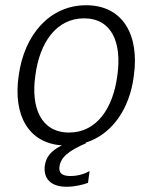

<svg xmlns="http://www.w3.org/2000/svg" viewBox="-20 -546 583 733"><path d="M309 -526C171 -526 72 -415 51 -255C30 -105 89 0 216 9C172 31 156 55 151 86C145 134 172 167 234 167C267 167 297 159 316 152L322 107C310 114 284 126 249 126C216 126 204 114 207 90C212 53 244 29 310 0L306 -1C406 -32 475 -128 491 -257C513 -415 447 -526 309 -526ZM428 -258C412 -133 349 -40 244 -40C137 -40 97 -134 115 -258C131 -383 195 -476 301 -476C406 -476 446 -384 428 -258Z"/></svg>

Font: United Sans ExtraLight
Style: Italic
Weight: 200
Italic angle: -8°
Designer: Pablo Impallari, Rodrigo Fuenzalida (Modified by Dan O. Williams)
Version: Version 1.000;PS 001.000;hotconv 1.0.88;makeotf.lib2.5.64775